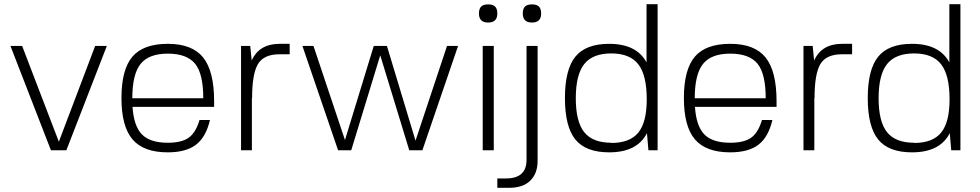

<svg xmlns="http://www.w3.org/2000/svg" viewBox="-20 -720 4698 920"><path d="M262 -41 436 -500H492L298 0H224L30 -500H86Z M615 -208Q621 -116 660 -76Q699 -36 784 -36Q850 -36 884 -60Q918 -84 936 -145H986Q967 -63 919 -26.5Q871 10 784 10Q668 10 615 -52Q562 -114 562 -250Q562 -387 614.5 -448.5Q667 -510 784 -510Q901 -510 953.5 -444.5Q1006 -379 1006 -235V-208ZM954 -249Q954 -367 914.5 -415Q875 -463 784 -463Q693 -463 653.5 -413.5Q614 -364 614 -249Z M1188 -250H1187V0H1135V-500H1179L1186 -430Q1222 -510 1320 -510H1368V-460H1320Q1244 -460 1216 -413Q1188 -366 1188 -250Z M2004 0H1941L1802 -455L1663 0H1600L1429 -500H1482L1633 -49L1771 -500H1834L1971 -46L2122 -500H2175Z M2346 0H2293V-500H2346ZM2363 -655Q2363 -612 2319 -612Q2275 -612 2275 -655Q2275 -678 2285.5 -688.5Q2296 -699 2319 -699Q2342 -699 2352.5 -688.5Q2363 -678 2363 -655Z M2405 135Q2503 135 2503 46V-500H2556V51Q2556 111 2521 145.5Q2486 180 2419 180H2363V135ZM2573 -655Q2573 -612 2529 -612Q2485 -612 2485 -655Q2485 -678 2495.5 -688.5Q2506 -699 2529 -699Q2552 -699 2562.5 -688.5Q2573 -678 2573 -655Z M2899 10Q2787 10 2737 -51.5Q2687 -113 2687 -250Q2687 -387 2737 -448.5Q2787 -510 2899 -510Q3030 -510 3078 -421V-700H3131V0H3087L3080 -82Q3033 10 2899 10ZM2909 -36V-35Q2998 -35 3038.5 -84.5Q3079 -134 3079 -244Q3079 -360 3038.5 -412Q2998 -464 2909 -464Q2820 -464 2779.5 -413Q2739 -362 2739 -249Q2739 -137 2779.5 -86.5Q2820 -36 2909 -36Z M3310 -208Q3316 -116 3355 -76Q3394 -36 3479 -36Q3545 -36 3579 -60Q3613 -84 3631 -145H3681Q3662 -63 3614 -26.5Q3566 10 3479 10Q3363 10 3310 -52Q3257 -114 3257 -250Q3257 -387 3309.5 -448.5Q3362 -510 3479 -510Q3596 -510 3648.5 -444.5Q3701 -379 3701 -235V-208ZM3649 -249Q3649 -367 3609.5 -415Q3570 -463 3479 -463Q3388 -463 3348.5 -413.5Q3309 -364 3309 -249Z M3883 -250H3882V0H3830V-500H3874L3881 -430Q3917 -510 4015 -510H4063V-460H4015Q3939 -460 3911 -413Q3883 -366 3883 -250Z M4350 10Q4238 10 4188 -51.5Q4138 -113 4138 -250Q4138 -387 4188 -448.5Q4238 -510 4350 -510Q4481 -510 4529 -421V-700H4582V0H4538L4531 -82Q4484 10 4350 10ZM4360 -36V-35Q4449 -35 4489.5 -84.5Q4530 -134 4530 -244Q4530 -360 4489.5 -412Q4449 -464 4360 -464Q4271 -464 4230.5 -413Q4190 -362 4190 -249Q4190 -137 4230.5 -86.5Q4271 -36 4360 -36Z"/></svg>

Font: Fivo Sans Light
Style: Regular
Weight: 300
Designer: Alexander Slobzheninov
Foundry: Alexander Slobzheninov
Version: 1.0